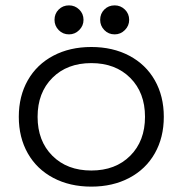

<svg xmlns="http://www.w3.org/2000/svg" viewBox="-20 -685 680 715"><path d="M590 -250Q590 -173 556.5 -114Q523 -55 461.5 -22.5Q400 10 320 10Q240 10 178.5 -22.5Q117 -55 83.5 -114Q50 -173 50 -250Q50 -327 83.5 -386Q117 -445 178.5 -477.5Q240 -510 320 -510Q400 -510 461.5 -477.5Q523 -445 556.5 -386Q590 -327 590 -250ZM520 -250Q520 -340 465 -395Q410 -450 320 -450Q230 -450 175 -395Q120 -340 120 -250Q120 -160 175 -105Q230 -50 320 -50Q410 -50 465 -105Q520 -160 520 -250ZM291 -611Q291 -589 275 -573Q259 -557 237 -557Q214 -557 198.5 -573Q183 -589 183 -611Q183 -634 198.5 -649.5Q214 -665 237 -665Q259 -665 275 -649.5Q291 -634 291 -611ZM461 -611Q461 -589 445 -573Q429 -557 407 -557Q384 -557 368.5 -573Q353 -589 353 -611Q353 -634 368.5 -649.5Q384 -665 407 -665Q429 -665 445 -649.5Q461 -634 461 -611Z"/></svg>

Font: Goli Light
Style: Regular
Weight: 300
Designer: jaikishan Patel
Foundry: MagicType
Version: Version 1.000